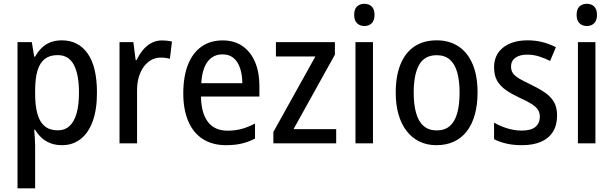

<svg xmlns="http://www.w3.org/2000/svg" viewBox="-20 -763 3264 1022"><path d="M309.1 -548.3Q397 -548.3 446.5 -478.3Q496.1 -408.2 496.1 -270Q496.1 -179.7 473.4 -117.4Q450.7 -55.2 408.9 -22.7Q367.2 9.8 310.1 9.8Q275.9 9.8 248.5 -0.7Q221.2 -11.2 201.2 -29.8Q181.2 -48.3 167 -72.3H162.1Q163.6 -51.8 165.3 -29.3Q167 -6.8 167 10.7V239.3H73.2V-538.6H149.4L162.1 -461.4H167Q181.6 -488.3 201.7 -507.8Q221.7 -527.3 248.3 -537.8Q274.9 -548.3 309.1 -548.3ZM286.6 -469.7Q245.1 -469.7 218.8 -449.5Q192.4 -429.2 179.9 -388.4Q167.5 -347.7 167 -286.1V-265.1Q167 -200.2 179.2 -156.7Q191.4 -113.3 218 -91.3Q244.6 -69.3 287.6 -69.3Q325.2 -69.3 350.3 -92.5Q375.5 -115.7 387.9 -160.6Q400.4 -205.6 400.4 -270Q400.4 -366.7 373 -418.2Q345.7 -469.7 286.6 -469.7Z M842.3 -547.9Q855 -547.9 868.9 -546.4Q882.8 -544.9 895.5 -541.5L884.3 -449.7Q874 -453.1 861.3 -454.8Q848.6 -456.5 835.9 -456.5Q809.1 -456.5 785.9 -444.1Q762.7 -431.6 745.6 -408.4Q728.5 -385.3 719 -353.3Q709.5 -321.3 709.5 -282.2V0H616.2V-538.6H689.9L702.1 -442.9H707Q720.7 -472.2 740.2 -496.1Q759.8 -520 785.4 -533.9Q811 -547.9 842.3 -547.9Z M1164.6 -547.9Q1228 -547.9 1271.7 -517.1Q1315.4 -486.3 1338.1 -431.9Q1360.8 -377.4 1360.8 -306.2V-249H1049.8Q1051.3 -159.7 1087.2 -113.5Q1123 -67.4 1190.9 -67.4Q1231.4 -67.4 1265.9 -76.7Q1300.3 -85.9 1337.4 -105.5V-25.4Q1302.7 -7.3 1266.4 1.2Q1230 9.8 1183.6 9.8Q1109.9 9.8 1058.8 -23.4Q1007.8 -56.6 981.7 -118.7Q955.6 -180.7 955.6 -265.6Q955.6 -355.5 980.5 -418.5Q1005.4 -481.4 1052.2 -514.6Q1099.1 -547.9 1164.6 -547.9ZM1164.6 -473.6Q1114.7 -473.6 1085.4 -435.3Q1056.2 -397 1051.3 -320.3H1270Q1269.5 -364.3 1258.3 -398.9Q1247.1 -433.6 1223.9 -453.6Q1200.7 -473.6 1164.6 -473.6Z M1769.5 0H1435.1V-60.5L1658.7 -462.4H1448.7V-538.6H1762.7V-472.2L1542.5 -75.7H1769.5Z M1965.3 -538.6V0H1872.1V-538.6ZM1919.9 -742.7Q1944.3 -742.7 1959 -728Q1973.6 -713.4 1973.6 -683.6Q1973.6 -654.3 1958.7 -639.4Q1943.8 -624.5 1919.9 -624.5Q1895.5 -624.5 1880.4 -639.4Q1865.2 -654.3 1865.2 -683.6Q1865.2 -713.9 1880.1 -728.3Q1895 -742.7 1919.9 -742.7Z M2522 -270Q2522 -206.1 2507.8 -154.3Q2493.7 -102.5 2466.1 -65.9Q2438.5 -29.3 2397.5 -9.8Q2356.4 9.8 2302.7 9.8Q2252.4 9.8 2212.4 -9.8Q2172.4 -29.3 2144.3 -65.7Q2116.2 -102.1 2101.3 -153.8Q2086.4 -205.6 2086.4 -270Q2086.4 -357.9 2111.6 -420.2Q2136.7 -482.4 2185.5 -515.4Q2234.4 -548.3 2305.2 -548.3Q2371.6 -548.3 2420.4 -516.1Q2469.2 -483.9 2495.6 -421.9Q2522 -359.9 2522 -270ZM2182.1 -270Q2182.1 -205.6 2195.1 -160.6Q2208 -115.7 2235.1 -92.3Q2262.2 -68.8 2304.7 -68.8Q2347.2 -68.8 2374 -92Q2400.9 -115.2 2413.6 -160.2Q2426.3 -205.1 2426.3 -270Q2426.3 -334 2413.6 -378.4Q2400.9 -422.9 2374 -446Q2347.2 -469.2 2304.2 -469.2Q2240.2 -469.2 2211.2 -418.2Q2182.1 -367.2 2182.1 -270Z M2945.3 -148.4Q2945.3 -97.2 2923.3 -61.8Q2901.4 -26.4 2859.6 -8.3Q2817.9 9.8 2758.3 9.8Q2711.4 9.8 2675 1.2Q2638.7 -7.3 2609.9 -22V-110.4Q2638.7 -92.8 2678.5 -80.3Q2718.3 -67.9 2757.3 -67.9Q2806.6 -67.9 2830.1 -87.6Q2853.5 -107.4 2853.5 -142.1Q2853.5 -162.1 2844 -177.7Q2834.5 -193.4 2811.3 -208.5Q2788.1 -223.6 2746.6 -242.2Q2704.1 -262.2 2673.3 -283.4Q2642.6 -304.7 2626.2 -333.3Q2609.9 -361.8 2609.9 -404.8Q2609.9 -472.2 2658.7 -510.3Q2707.5 -548.3 2788.1 -548.3Q2830.6 -548.3 2867.7 -538.8Q2904.8 -529.3 2939 -511.7L2908.2 -438.5Q2879.9 -453.1 2849.4 -462.6Q2818.8 -472.2 2787.1 -472.2Q2745.6 -472.2 2722.9 -455.3Q2700.2 -438.5 2700.2 -408.7Q2700.2 -387.7 2710.4 -373Q2720.7 -358.4 2744.6 -344.2Q2768.6 -330.1 2809.1 -311Q2850.6 -291 2881.1 -270Q2911.6 -249 2928.5 -220.5Q2945.3 -191.9 2945.3 -148.4Z M3149.4 -538.6V0H3056.2V-538.6ZM3104 -742.7Q3128.4 -742.7 3143.1 -728Q3157.7 -713.4 3157.7 -683.6Q3157.7 -654.3 3142.8 -639.4Q3127.9 -624.5 3104 -624.5Q3079.6 -624.5 3064.5 -639.4Q3049.3 -654.3 3049.3 -683.6Q3049.3 -713.9 3064.2 -728.3Q3079.1 -742.7 3104 -742.7Z"/></svg>

Font: Open Sans SemiCondensed Medium
Style: Regular
Weight: 500
Width: 4
Designer: Monotype Design Team
Foundry: Monotype Imaging Inc.
Version: Version 3.000